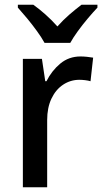

<svg xmlns="http://www.w3.org/2000/svg" viewBox="-20 -786 429 806"><path d="M318 -549Q331 -549 345 -547.5Q359 -546 371 -544L360 -445Q350 -448 337 -449.5Q324 -451 313 -451Q276 -451 245 -430.5Q214 -410 196 -372Q178 -334 178 -282V0H76V-539H156L170 -445H175Q197 -489 233 -519Q269 -549 318 -549ZM167 -606Q155 -628 135.5 -655Q116 -682 94.5 -708Q73 -734 55 -754V-766H120Q144 -749 170.5 -725.5Q197 -702 221 -675Q246 -703 271.5 -725Q297 -747 322 -766H389V-754Q371 -735 349 -709Q327 -683 307 -655.5Q287 -628 275 -606Z"/></svg>

Font: Noto Sans Telugu SemiCondensed Medium
Style: Regular
Weight: 500
Width: 4
Designer: Jelle Bosma - Monotype Design Team
Foundry: Monotype Imaging Inc.
Version: Version 2.005; ttfautohint (v1.8.4.7-5d5b)